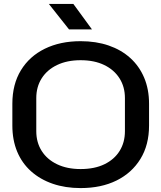

<svg xmlns="http://www.w3.org/2000/svg" viewBox="-20 -949 823 979"><path d="M391 10Q313 10 249 -12Q185 -34 138.5 -75.5Q92 -117 67.5 -176Q43 -235 43 -309V-420Q43 -519 86.5 -590.5Q130 -662 208.5 -700.5Q287 -739 391 -739Q470 -739 534 -717Q598 -695 644 -653.5Q690 -612 715 -553Q740 -494 740 -420V-309Q740 -210 696 -138.5Q652 -67 574 -28.5Q496 10 391 10ZM391 -87Q462 -87 512.5 -111.5Q563 -136 590 -179.5Q617 -223 617 -280V-449Q617 -506 589.5 -549.5Q562 -593 511.5 -617.5Q461 -642 391 -642Q322 -642 271 -617.5Q220 -593 192.5 -549.5Q165 -506 165 -449V-280Q165 -223 192.5 -179.5Q220 -136 271 -111.5Q322 -87 391 -87ZM332 -799 229 -929H354L449 -799Z"/></svg>

Font: Hubot Sans Condensed ExtraLight Medium
Style: Regular
Weight: 500
Version: Version 2.000